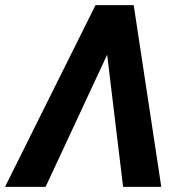

<svg xmlns="http://www.w3.org/2000/svg" viewBox="-65 -731 713 751"><path d="M377.4 -566.9 113.3 0H-45.4L308.6 -710.9H415.5ZM416.5 0 346.2 -582.5 356.9 -710.9H458L565.9 0Z"/></svg>

Font: Roboto
Style: Bold Italic
Weight: 700
Italic angle: -12°
Designer: Christian Robertson
Foundry: Google
Version: Version 3.0